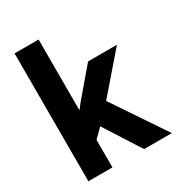

<svg xmlns="http://www.w3.org/2000/svg" viewBox="-178 -863 901 976"><g transform="rotate(-30 272.0 -375.0)"><path d="M195.8 -750.5V0H54.7V-750.5ZM527.3 -528.3 299.3 -265.1 174.3 -140.1 125 -244.1 223.1 -370.1 357.9 -528.3ZM381.8 0 226.6 -242.7 323.2 -329.1 544.4 0Z"/></g></svg>

Font: RobotoDEMO
Style: Regular
Weight: 400
Designer: Christian Robertson
Foundry: Google
Version: Version 2.136